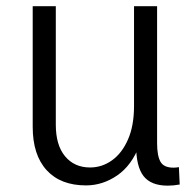

<svg xmlns="http://www.w3.org/2000/svg" viewBox="-20 -589 620 620"><path d="M419.5 -119.8H430.3Q405.1 -54.5 358.3 -22.4Q311.4 9.7 257.7 9.7Q175.6 9.7 130.6 -39.5Q85.6 -88.7 85.6 -179.4V-569H160.2V-186.3Q160.2 -120.2 190.2 -84.2Q220.2 -48.2 270.9 -48.2Q309.4 -48.2 341.7 -71.3Q374.1 -94.5 393.4 -138.8Q412.8 -183.1 412.8 -246.6V-569H487.3V-126.5Q487.3 -86.3 498.1 -66.9Q508.9 -47.6 540.3 -47.6Q544.3 -47.6 548.6 -48Q553 -48.3 557.7 -49.3L560.3 6.8Q550 8.7 540.4 9.6Q530.7 10.5 521.8 10.5Q467.8 10.5 443.6 -20.3Q419.5 -51.2 419.5 -119.8Z"/></svg>

Font: Yaldevi ExtraLight
Style: Regular
Weight: 200
Designer: Sol Matas, Rajitha Manaperi, Kosala Senevirathne
Foundry: Mooniak
Version: Version 1.100